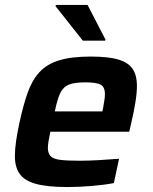

<svg xmlns="http://www.w3.org/2000/svg" viewBox="-20 -746 615 774"><path d="M252 8Q170 8 124 -5Q78 -18 59 -45.5Q40 -73 40 -117Q40 -144 45 -178.5Q50 -213 59 -254Q74 -323 91.5 -372.5Q109 -422 138.5 -454.5Q168 -487 217.5 -502.5Q267 -518 346 -518Q418 -518 458.5 -505.5Q499 -493 515.5 -467Q532 -441 532 -401Q532 -372 526 -334.5Q520 -297 510 -254L501 -215H183Q179 -195 176 -178.5Q173 -162 173 -150Q173 -128 184 -116.5Q195 -105 223 -101.5Q251 -98 302 -98Q334 -98 378.5 -100.5Q423 -103 460 -106L439 -8Q404 -1 351.5 3.5Q299 8 252 8ZM201 -297H393L395 -307Q398 -326 400.5 -340Q403 -354 403 -365Q403 -397 384.5 -405.5Q366 -414 325 -414Q281 -414 258 -405Q235 -396 223 -371Q211 -346 201 -297ZM314 -582 204 -721 205 -726H333L405 -587L404 -582Z"/></svg>

Font: Saira SemiBold
Style: Italic
Weight: 600
Italic angle: -12°
Designer: Hector Gatti with collaboration of the Omnibus-Type team
Foundry: Omnibus-Type
Version: Version 1.100; ttfautohint (v1.8.3)